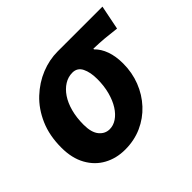

<svg xmlns="http://www.w3.org/2000/svg" viewBox="-122 -658 832 832"><g transform="rotate(-45 294.0 -242.0)"><path d="M219.2 12Q165.6 12 122.6 -11.5Q79.6 -34.9 54.6 -80.2Q29.5 -125.5 29.5 -189.5Q29.5 -263.5 54.4 -320.6Q79.3 -377.8 120.8 -416.8Q162.4 -455.8 212.3 -476Q262.2 -496.1 313.2 -496.1H587.6L565.1 -384.1Q528.2 -388.7 496.8 -391.5Q465.3 -394.2 430.7 -395V-391Q452.8 -369.9 464.9 -336.3Q477 -302.7 477 -258.1Q477 -203 457.9 -154Q438.8 -105 404 -67.5Q369.3 -30.1 322.3 -9Q275.2 12 219.2 12ZM234.4 -98Q257.2 -98 277.8 -111.9Q298.5 -125.7 314.7 -151.1Q330.9 -176.6 340.5 -212.1Q350.1 -247.7 350.1 -290.2Q350.1 -331.8 336.7 -358.9Q323.3 -386.1 293.1 -386.1Q266.9 -386.1 244.2 -371.9Q221.5 -357.8 204.2 -332.2Q187 -306.6 177.5 -271.1Q167.9 -235.6 167.9 -191.9Q167.9 -144.3 187.1 -121.2Q206.3 -98 234.4 -98Z"/></g></svg>

Font: Source Sans 3 VF
Style: Italic
Weight: 200
Italic angle: -11°
Designer: Paul D. Hunt
Foundry: Adobe Systems Incorporated
Version: Version 3.042;hotconv 1.0.118;makeotfexe 2.5.65603